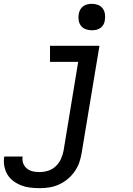

<svg xmlns="http://www.w3.org/2000/svg" viewBox="-76 -769 696 1002"><path d="M131 213Q106 213 81.5 210Q57 207 35 198.5Q13 190 -6 176Q-25 162 -37 142Q-49 122 -53.5 98Q-58 74 -54 49Q-54 49 -54 48.5Q-54 48 -53 48H42Q42 48 42 48Q42 48 42 48Q40 60 42 72Q44 84 50 94Q56 104 65 111Q74 118 84.5 122Q95 126 107 127.5Q119 129 131 129Q154 129 176.5 121.5Q199 114 216 97.5Q233 81 242.5 59.5Q252 38 256 16L332 -446H185V-530H443L350 30Q346 55 337.5 79.5Q329 104 313.5 126Q298 148 277 165.5Q256 183 231.5 194Q207 205 181.5 209Q156 213 131 213ZM403 -611Q387 -611 371.5 -616.5Q356 -622 346.5 -634.5Q337 -647 334.5 -663.5Q332 -680 335 -697Q337 -708 343 -719Q349 -730 359 -737Q369 -744 380.5 -746.5Q392 -749 403 -749Q420 -749 435 -743.5Q450 -738 459.5 -725.5Q469 -713 471.5 -696.5Q474 -680 471 -663Q470 -652 464 -641Q458 -630 448 -623Q438 -616 426.5 -613.5Q415 -611 403 -611Z"/></svg>

Font: Iosevka Curly Slab MdExObl
Style: Regular
Weight: 500
Width: 7
Italic angle: -9°
Monospace: yes
Designer: Belleve Invis
Foundry: Belleve Invis
Version: Version 11.1.0; ttfautohint (v1.8.3)